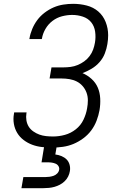

<svg xmlns="http://www.w3.org/2000/svg" viewBox="-20 -763 640 1003"><path d="M252 8Q225 8 198.5 5Q172 2 148 -7Q124 -16 103.5 -31.5Q83 -47 70 -68.5Q57 -90 52.5 -116Q48 -142 53 -169L54 -176H119L118 -171Q115 -152 118 -134Q121 -116 130 -101.5Q139 -87 154 -76.5Q169 -66 185.5 -60Q202 -54 220.5 -52Q239 -50 257 -50Q288 -50 319 -58.5Q350 -67 376 -87.5Q402 -108 416 -137.5Q430 -167 435 -197Q439 -218 439 -239Q439 -260 432 -279Q425 -298 412 -313Q399 -328 381.5 -337Q364 -346 343.5 -349.5Q323 -353 302 -353H239L249 -411H312Q330 -411 349 -413.5Q368 -416 386 -423.5Q404 -431 420 -442.5Q436 -454 448 -470Q460 -486 466.5 -504Q473 -522 476 -540Q481 -569 477 -597.5Q473 -626 456.5 -646.5Q440 -667 413 -676Q386 -685 357 -685Q331 -685 304 -678Q277 -671 254.5 -654Q232 -637 217.5 -612Q203 -587 199 -561L198 -559H133L134 -562Q138 -587 148.5 -612Q159 -637 175 -658.5Q191 -680 213.5 -697Q236 -714 260.5 -724.5Q285 -735 311 -739Q337 -743 362 -743Q399 -743 433.5 -734Q468 -725 493.5 -703Q519 -681 532 -648Q545 -615 545 -579Q545 -568 544 -556.5Q543 -545 541 -533Q537 -508 527.5 -483.5Q518 -459 500 -438.5Q482 -418 458.5 -404Q435 -390 411 -381Q437 -370 458.5 -350.5Q480 -331 491 -305Q502 -279 503.5 -248.5Q505 -218 500 -188Q495 -160 484.5 -132.5Q474 -105 456.5 -81.5Q439 -58 414.5 -40Q390 -22 363.5 -11Q337 0 308.5 4Q280 8 252 8ZM92 220 102 162H217Q228 162 238.5 160.5Q249 159 259.5 155.5Q270 152 278.5 143.5Q287 135 289 124Q291 114 285.5 105Q280 96 270.5 92Q261 88 251 86.5Q241 85 230 85H197L219 -50H285L269 44Q286 46 301.5 52.5Q317 59 328 70Q339 81 343.5 97.5Q348 114 345 131Q343 145 336 159Q329 173 317.5 184Q306 195 292.5 202Q279 209 265 213Q251 217 236 218.5Q221 220 207 220Z"/></svg>

Font: Iosevka Aile Light Oblique
Style: Regular
Weight: 300
Italic angle: -9°
Designer: Belleve Invis
Foundry: Belleve Invis
Version: Version 31.1.0; ttfautohint (v1.8.4)